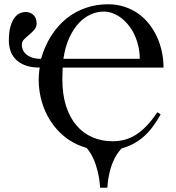

<svg xmlns="http://www.w3.org/2000/svg" viewBox="-20 -698 837 911"><path d="M277.3 -377.4Q276.9 -364.7 276.4 -348.4Q275.9 -332 275.9 -320.3Q275.9 -249.5 293.5 -194.8Q311 -140.1 342.8 -103Q374.5 -65.9 418.2 -46.9Q461.9 -27.8 514.2 -27.8Q545.4 -27.8 573 -35.4Q600.6 -43 626.5 -59.6Q652.3 -76.2 677 -102.3Q701.7 -128.4 726.6 -165.5L742.2 -155.3Q720.7 -116.2 695.3 -84.7Q669.9 -53.2 637.9 -31Q606 -8.8 566.4 3.4Q562 4.9 557.1 5.9Q550.3 13.2 543.9 21.5Q532.7 36.1 524.4 52.2Q516.1 68.4 510.3 85Q504.4 101.6 500.5 117.2Q491.7 154.3 489.3 192.9H455.1Q452.6 153.8 443.8 116.7Q439.9 101.1 434.6 84.2Q429.2 67.4 421.6 51.5Q414.1 35.6 404.3 21Q397.9 11.7 391.1 3.9Q389.2 3.4 387.7 2.9Q346.2 -9.3 311.5 -31.5Q276.9 -53.7 249.3 -85Q221.7 -116.2 202.6 -153.6Q183.6 -190.9 173.6 -233.6Q163.6 -276.4 163.6 -321.3Q163.6 -328.1 164.1 -336.2Q164.6 -344.2 165.3 -352.1Q166 -359.9 166.7 -366.7Q167.5 -373.5 168.5 -377.4Q125.5 -377.4 97.4 -388.9Q69.3 -400.4 52.5 -418.7Q35.6 -437 28.8 -459.7Q22 -482.4 22 -504.9Q22 -547.4 30 -573.7Q38.1 -600.1 50 -615.2Q62 -630.4 75.7 -635.7Q89.4 -641.1 101.1 -641.1Q124.5 -641.1 139.2 -626.5Q153.8 -611.8 153.8 -586.9Q153.8 -569.8 142.8 -557.1Q131.8 -544.4 118.7 -533.4Q105.5 -522.5 94.5 -511.5Q83.5 -500.5 83.5 -485.8Q83.5 -475.6 87.6 -463.9Q91.8 -452.1 102.3 -442.1Q112.8 -432.1 130.4 -425.5Q147.9 -418.9 174.8 -418.9Q192.4 -480.5 223.4 -528.8Q254.4 -577.1 295.4 -610.1Q336.4 -643.1 386.5 -660.4Q436.5 -677.7 492.2 -677.7Q534.7 -677.7 571 -665.8Q607.4 -653.8 636.7 -632.8Q666 -611.8 688.2 -583.3Q710.4 -554.7 725.6 -521.2Q740.7 -487.8 748.3 -451.2Q755.9 -414.6 755.9 -377.4ZM472.2 -643.1Q441.9 -643.1 411.4 -629.9Q380.9 -616.7 354.7 -589.1Q328.6 -561.5 309.1 -519.3Q289.6 -477.1 280.8 -418.9H643.1Q643.1 -450.7 636.2 -479.7Q629.4 -508.8 617.7 -533.7Q606 -558.6 589.8 -578.6Q573.7 -598.6 554.7 -613Q535.6 -627.4 514.6 -635.3Q493.7 -643.1 472.2 -643.1Z"/></svg>

Font: Doulos SIL Compact
Style: Regular
Weight: 400
Designer: Walt Agee, Victor Gaultney, Peter Martin, Debbi Hosken
Foundry: SIL International
Version: Version 4.110; 2011; Maintenance release ; LnSpcTght